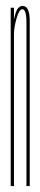

<svg xmlns="http://www.w3.org/2000/svg" viewBox="-20 -626 136 646"><path d="M16 0V-600H27V-549V0ZM69 0V-421Q69 -505.5 69 -550.2Q69 -595 55 -595Q44.5 -595 35.8 -564.5Q27 -534 27 -512L24 -528Q24 -553 31.8 -579.5Q39.5 -606 56 -606Q80 -606 80 -556.8Q80 -507.5 80 -416V0Z"/></svg>

Font: Anybody UltraCondensed Thin
Style: Regular
Weight: 100
Width: 1
Designer: Tyler Finck
Foundry: Etcetera Type Company
Version: Version 1.110